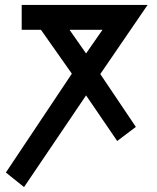

<svg xmlns="http://www.w3.org/2000/svg" viewBox="-20 -745 640 783"><path d="M4 -41.5 273 -444.5 147 -623.5H68.5V-725H582L389 -443L534 -227.5L458 -170L331 -356L78 18ZM398 -623.5H263.5L331 -527Z"/></svg>

Font: JuliaMono SemiBold
Style: Regular
Weight: 600
Monospace: yes
Designer: cormullion
Foundry: corm
Version: Version 0.055; ttfautohint (v1.8.4)